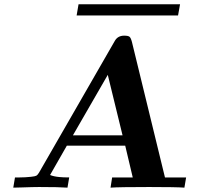

<svg xmlns="http://www.w3.org/2000/svg" viewBox="-20 -862 909 882"><path d="M41 0 48.8 -46.9H69.8Q95.7 -46.9 122.1 -49.8Q141.1 -51.8 147 -54.9Q152.8 -58.1 159.2 -68.8L507.8 -674.8Q521 -697.8 549.8 -698.2Q568.8 -698.2 575 -693.1Q581.1 -688 585.9 -669.9L737.8 -46.9H835L827.1 0Q792 -2.9 665 -2.9Q525.9 -2.9 487.8 0L495.1 -46.9H589.8L555.2 -192.9H287.1L210 -58.1Q226.1 -51.3 252 -48.8Q270 -46.9 297.9 -46.9L290 0Q252.9 -2.9 159.2 -2.9Q145 -2.9 125.5 -2.4Q106 -2 80.6 -1Q55.2 0 41 0ZM314.9 -240.2H543L475.1 -518.1ZM332 -791 340.8 -842.3H807.1L797.9 -791Z"/></svg>

Font: CMU Serif Extra
Style: BoldSlanted
Weight: 700
Italic angle: -9.46001°
Version: Version 0.7.0